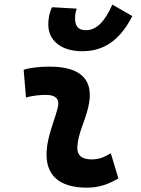

<svg xmlns="http://www.w3.org/2000/svg" viewBox="-20 -823 626 852"><path d="M471.7 -142.6C438 -123 417.5 -115.7 385.3 -115.7C342.3 -115.7 320.8 -134.8 323.2 -172.4C327.6 -234.9 356 -281.2 371.1 -345.2C400.4 -465.3 343.3 -527.3 200.2 -527.3C161.6 -527.3 123 -524.4 85 -513.7L95.2 -390.6C125 -398.4 154.8 -401.9 184.6 -401.9C228 -401.9 246.1 -382.3 236.3 -345.2C222.2 -288.1 191.4 -222.7 187 -153.3C180.2 -46.4 241.2 9.8 366.2 9.8C423.3 9.8 465.3 -8.3 505.4 -31.2ZM344.7 -595.7C441.9 -595.7 511.7 -644.5 567.4 -751.5L478.5 -802.7C444.3 -724.6 406.7 -689 360.4 -689C323.7 -689 313 -711.9 313 -741.7C313 -752 314 -766.1 320.3 -784.7L210.9 -791C198.7 -766.6 194.3 -741.2 194.3 -713.9C194.3 -644 250.5 -595.7 344.7 -595.7Z"/></svg>

Font: Cascadia Code
Style: Bold Italic
Weight: 700
Italic angle: -10°
Monospace: yes
Designer: Aaron Bell
Foundry: Saja Typeworks
Version: Version 2404.023